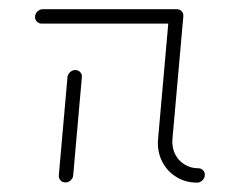

<svg xmlns="http://www.w3.org/2000/svg" viewBox="-20 -390 480 410"><path d="M119.6 -0.4Q113.3 -0.4 109.3 -4.8Q105.2 -9.3 105.6 -15.6L124.1 -225.2Q124.8 -231.5 129.6 -235.9Q134.4 -240.4 140.7 -240.4Q147 -240.4 151.3 -235.9Q155.6 -231.5 154.8 -225.2L136.3 -15.6Q135.9 -9.3 130.9 -4.8Q125.9 -0.4 119.6 -0.4ZM355.6 -339.6H68.9Q63 -339.6 58.9 -343.7Q54.8 -347.8 54.8 -353.7Q54.8 -360.4 59.8 -365.4Q64.8 -370.4 71.5 -370.4H358.1ZM417.4 -17Q417.4 -10 412.4 -5Q407.4 0 400.7 0Q375.9 0 356.1 -12.4Q336.3 -24.8 325.9 -45.7Q315.6 -66.7 317.4 -91.5L340.7 -355.2Q341.5 -361.5 346.3 -365.9Q351.1 -370.4 357.4 -370.4Q363.7 -370.4 368 -365.9Q372.2 -361.5 371.5 -355.2L348.1 -91.5Q347 -74.8 353.9 -60.9Q360.7 -47 373.9 -38.9Q387 -30.7 403.3 -30.7Q409.3 -30.7 413.3 -26.7Q417.4 -22.6 417.4 -17Z"/></svg>

Font: 26F Galaxy Sans Ultra Light
Style: Italic
Weight: 200
Italic angle: -5°
Designer: C₂₉H₂₅N₃O₅
Version: Version 1.200